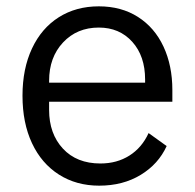

<svg xmlns="http://www.w3.org/2000/svg" viewBox="-20 -573 615 606"><path d="M51 -271Q51 -356 81 -420Q111 -484 165.5 -518.5Q220 -553 292 -553Q363 -553 415.5 -519.5Q468 -486 496 -426Q524 -366 524 -289V-252H135V-226Q135 -151 178.5 -104Q222 -57 297 -57Q349 -57 388.5 -82Q428 -107 449 -153L506 -112Q480 -55 424 -21Q368 13 293 13Q221 13 166 -22Q111 -57 81 -121Q51 -185 51 -271ZM135 -312H438V-322Q438 -396 397.5 -441Q357 -486 292 -486Q223 -486 179 -439Q135 -392 135 -318Z"/></svg>

Font: IBM Plex Sans JP
Style: Regular
Weight: 400
Designer: Mike Abbink; Paul van der Laan; Pieter van Rosmalen; Wujin Sim; Yejin Wi; Jinhee Kim; Boomi Park; Yona Kim; Kichan Ma
Foundry: Sandoll Inc.
Version: Version 1.000